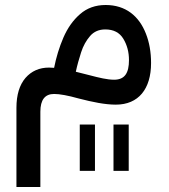

<svg xmlns="http://www.w3.org/2000/svg" viewBox="-20 -411 672 764"><path d="M297.4 269H357.9V84.5H297.4ZM431.6 269H492.2V84.5H431.6ZM400.4 -391.1C359.9 -391.1 326.2 -378.9 298.8 -355C271 -331.1 249 -299.8 232.4 -261.7C215.8 -223.1 203.6 -183.1 195.3 -141.1C188.5 -141.6 181.6 -142.1 175.3 -142.1C136.7 -142.1 105.5 -128.4 81.5 -101.1C57.6 -73.2 45.4 -33.7 45.4 18.1V333H140.6V33.7C140.6 -13.7 158.7 -37.1 195.3 -37.1C217.3 -37.1 250 -31.2 293.5 -19C348.1 -4.9 397.9 5.4 440.9 5.4C531.2 5.4 581.1 -57.1 581.1 -160.2C581.1 -203.6 574.2 -242.7 560.5 -277.3C533.2 -347.2 480 -391.1 400.4 -391.1ZM398.9 -293.9C431.6 -293.9 455.6 -281.7 470.7 -256.8C485.8 -231.9 493.2 -203.6 493.2 -171.9C493.2 -120.6 476.6 -93.8 434.1 -93.8C406.7 -93.8 375 -101.6 335.9 -111.8C318.8 -116.2 297.9 -121.6 281.7 -125.5C287.1 -150.9 294.4 -176.8 302.7 -202.6C311 -228.5 323.2 -250 338.4 -267.6C353.5 -285.2 374 -293.9 398.9 -293.9Z"/></svg>

Font: Estedad Medium
Style: Regular
Weight: 500
Designer: Amin Abedi
Version: Version 7.3